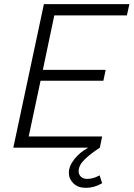

<svg xmlns="http://www.w3.org/2000/svg" viewBox="-20 -710 642 923"><path d="M44 0 191 -690H602L590 -636H241L186 -374H488L477 -322H175L118 -54H471L460 0ZM311 121Q311 88 338 54.5Q365 21 404 0H460Q418 27 388 55.5Q358 84 358 113Q358 129 369 139.5Q380 150 399 150Q416 150 431 145Q446 140 459 133L471 171Q433 193 393 193Q355 193 333 171.5Q311 150 311 121Z"/></svg>

Font: Radio Canada Light
Style: Italic
Weight: 300
Italic angle: -12°
Designer: Charles Daoud, Etienne Aubert Bonn, Alexandre Saumier Demers, Jacques Le Bailly
Foundry: Radio-Canada
Version: Version 2.104; ttfautohint (v1.8.4.7-5d5b);gftools[0.9.28.de